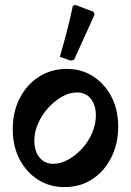

<svg xmlns="http://www.w3.org/2000/svg" viewBox="-20 -751 534 783"><path d="M243 12Q182 12 134.5 -18.5Q87 -49 59.5 -102Q32 -155 32 -224Q32 -295 60.5 -350.5Q89 -406 139 -438Q189 -470 252 -470Q313 -470 360 -439.5Q407 -409 434.5 -356.5Q462 -304 462 -234Q462 -164 433.5 -108Q405 -52 356 -20Q307 12 243 12ZM197 -83Q228 -83 259 -100.5Q290 -118 315.5 -146Q341 -174 356 -209.5Q371 -245 371 -280Q371 -322 350.5 -348Q330 -374 294 -374Q264 -374 233.5 -357Q203 -340 177 -311.5Q151 -283 135.5 -248Q120 -213 120 -178Q120 -135 141 -109Q162 -83 197 -83ZM268 -504 224 -519Q239 -571 252.5 -622.5Q266 -674 277 -727L287 -731L361 -703L366 -692L282 -507Z"/></svg>

Font: Alegreya SemiBold
Style: Regular
Weight: 600
Designer: Juan Pablo del Peral
Foundry: Huerta Tipografica
Version: Version 2.009